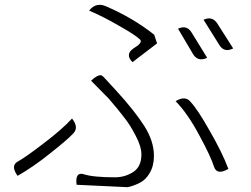

<svg xmlns="http://www.w3.org/2000/svg" viewBox="-20 -757 1040 797"><path d="M530 -499Q498 -531 534 -556L552 -568Q572 -585 560 -594Q540 -613 474 -650Q409 -688 350 -713Q379 -750 422 -730Q533 -682 620 -613L632 -577L530 -499ZM298 10Q291 -44 327 -34Q366 -21 457 -21Q499 -21 533 -43Q567 -65 567 -116Q567 -149 543 -194Q520 -239 495 -270Q471 -302 431 -348Q420 -360 358 -422Q394 -455 407 -440Q400 -449 463 -380Q539 -297 579 -234Q619 -171 619 -110Q619 -69 602 -40Q586 -11 560 2Q534 15 510 20L298 10ZM928 -56Q882 -29 869 -63Q856 -106 807 -196Q759 -286 709 -337Q750 -362 772 -333Q801 -302 851 -213Q902 -125 928 -56ZM279 -265Q309 -227 283 -202Q261 -178 189 -121Q118 -64 53 -27Q23 -69 53 -86Q83 -102 160 -161Q238 -220 279 -265ZM719 -638Q756 -655 776 -621L840 -517Q801 -499 781 -533L719 -638ZM825 -675Q862 -692 883 -658L948 -556Q910 -537 890 -571L825 -675Z"/></svg>

Font: Swei Half Moon CJK SC
Style: Light
Weight: 300
Version: Version 2.071